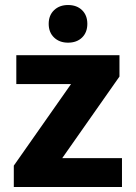

<svg xmlns="http://www.w3.org/2000/svg" viewBox="-20 -745 541 765"><path d="M35 -85 263 -410H45V-525H456V-440L228 -115H466V0H35ZM174 -650Q174 -684 195.5 -704.5Q217 -725 251 -725Q286 -725 307 -704.5Q328 -684 328 -650Q328 -616 307 -595.5Q286 -575 251 -575Q217 -575 195.5 -595.5Q174 -616 174 -650Z"/></svg>

Font: Radio Canada
Style: Regular
Weight: 400
Designer: Charles Daoud, Etienne Aubert Bonn, Alexandre Saumier Demers, Jacques Le Bailly
Foundry: Radio-Canada
Version: Version 2.104;gftools[0.9.28.dev5+ged2979d]